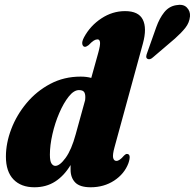

<svg xmlns="http://www.w3.org/2000/svg" viewBox="-20 -782 824 812"><path d="M584.5 -598.5 464.5 -160Q455.5 -127.5 458.5 -114.5Q461.5 -101.5 472.5 -101.5Q485.5 -101.5 504.5 -124Q511.5 -131 516.5 -131Q536.5 -131 523 -91.5Q506 -46.5 462.8 -18.2Q419.5 10 363.5 10Q318 10 298.2 -10.2Q278.5 -30.5 278.5 -64.5Q278.5 -74.5 278.5 -84Q251 -38.5 213.2 -14.2Q175.5 10 125.5 10Q69 10 37 -23.2Q5 -56.5 5 -119.5Q5 -177 27.8 -236.5Q50.5 -296 92.5 -346.2Q134.5 -396.5 192.5 -427.2Q250.5 -458 321 -458Q346 -458 366 -452.5L395.5 -558.5Q404.5 -591 403 -603.2Q401.5 -615.5 392.5 -615.5Q385 -615.5 376.8 -610.5Q368.5 -605.5 354.5 -591Q345 -584 339.5 -584Q331 -584 328.2 -594.8Q325.5 -605.5 335.5 -624.5Q362 -673.5 408.8 -704.2Q455.5 -735 509 -735Q566 -735 584 -699Q602 -663 584.5 -598.5ZM191 -128Q191 -100.5 197.8 -90.5Q204.5 -80.5 214 -80.5Q233 -80.5 257.8 -114.8Q282.5 -149 300 -213.5L340 -358.5Q342.5 -379 337.5 -390Q332.5 -401 314 -401Q292.5 -401 270.8 -373.8Q249 -346.5 230.8 -304.2Q212.5 -262 201.8 -214.8Q191 -167.5 191 -128ZM641 -667.5Q654.5 -705 674.5 -730Q694.5 -755 724.5 -760Q755 -766 770.2 -750.2Q785.5 -734.5 783.5 -712.5Q781 -686 764 -664.5Q747 -643 720 -619L627.5 -540Q613.5 -527 603 -533.5Q598 -537 598.5 -543.5Q599 -550 602 -557.5Z"/></svg>

Font: Fraunces 144pt S050 Black
Style: Italic
Weight: 900
Italic angle: -16°
Version: Version 1.000; ttfautohint (v1.8.3)